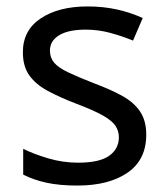

<svg xmlns="http://www.w3.org/2000/svg" viewBox="-20 -566 519 596"><path d="M434 -148Q434 -70 376 -30Q318 10 220 10Q164 10 123.5 1Q83 -8 52 -24V-104Q84 -88 129.5 -74.5Q175 -61 222 -61Q289 -61 319 -82.5Q349 -104 349 -140Q349 -160 338 -176Q327 -192 298.5 -208Q270 -224 217 -244Q165 -264 128 -284Q91 -304 71 -332Q51 -360 51 -404Q51 -472 106.5 -509Q162 -546 252 -546Q301 -546 343.5 -536.5Q386 -527 423 -510L393 -440Q359 -454 322 -464Q285 -474 246 -474Q192 -474 163.5 -456.5Q135 -439 135 -409Q135 -387 148 -371.5Q161 -356 191.5 -341.5Q222 -327 273 -307Q324 -288 360 -268Q396 -248 415 -219.5Q434 -191 434 -148Z"/></svg>

Font: Noto IKEA Simplified Chinese
Style: Regular
Weight: 400
Designer: Monotype Design Team
Foundry: Monotype Imaging Inc.
Version: Version 1.100